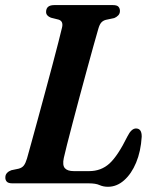

<svg xmlns="http://www.w3.org/2000/svg" viewBox="-20 -720 602 754"><path d="M328.5 0H29Q12.5 0 6.5 -6.8Q0.5 -13.5 1 -23.5Q1 -34 7.8 -41Q14.5 -48 24.5 -51.5L53 -57.5Q66.5 -61 73.5 -70Q80.5 -79 86 -97.5Q92 -119 103.2 -159.5Q114.5 -200 128.5 -251.8Q142.5 -303.5 157.5 -358.8Q172.5 -414 186 -465Q199.5 -516 209.5 -555Q219.5 -594 224 -613.5Q229 -637 210 -643L180 -650.5Q161 -658 161 -673Q161 -700 193 -700H423.5Q439.5 -700 445.2 -693.5Q451 -687 451 -677Q451 -666.5 444.2 -659.5Q437.5 -652.5 428.5 -649L395.5 -642Q384.5 -639 377.8 -631.5Q371 -624 366 -606.5Q358.5 -580.5 346.5 -537.8Q334.5 -495 320.5 -443.2Q306.5 -391.5 292 -338Q277.5 -284.5 265 -236.2Q252.5 -188 243.2 -152Q234 -116 230.5 -99.5Q224.5 -71 234.8 -59.5Q245 -48 270 -48H330Q377 -48 409.8 -77.8Q442.5 -107.5 480.5 -184.5Q496 -215.5 514 -215.5Q537 -215.5 536.5 -183Q533 -125.5 514.5 -81.2Q496 -37 467.2 -11.8Q438.5 13.5 404 13.5Q385.5 13.5 370.8 6.8Q356 0 328.5 0Z"/></svg>

Font: Fraunces 72pt Soft SemiBold
Style: Italic
Weight: 600
Italic angle: -16°
Version: Version 1.000;[b76b70a41]